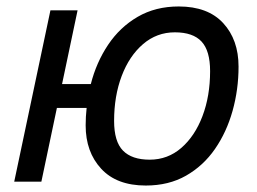

<svg xmlns="http://www.w3.org/2000/svg" viewBox="-20 -562 795 594"><path d="M24 0 136 -530H220L172 -302H261Q278 -369 314.5 -423.5Q351 -478 406 -510Q461 -542 533 -542Q623 -542 670.5 -490.5Q718 -439 718 -356Q718 -285 699.5 -219Q681 -153 645 -101Q609 -49 555.5 -18.5Q502 12 431 12Q341 12 293 -40Q245 -92 245 -174Q245 -201 248 -228H156L108 0ZM443 -68Q499 -68 541 -104.5Q583 -141 606.5 -203Q630 -265 630 -342Q630 -405 603.5 -433.5Q577 -462 521 -462Q465 -462 422.5 -425.5Q380 -389 356.5 -327Q333 -265 333 -188Q333 -124 360.5 -96Q388 -68 443 -68Z"/></svg>

Font: Geist Regular
Style: Italic
Weight: 400
Italic angle: -12°
Designer: Basement.studio, Andrés Briganti, Mateo Zaragoza
Foundry: Basement.studio, Vercel, Andrés Briganti, Guido Ferreyra, Mateo Zaragoza
Version: Version 1.500; ttfautohint (v1.8.4.7-5d5b)